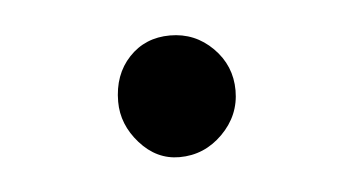

<svg xmlns="http://www.w3.org/2000/svg" viewBox="-26 -136 330 184"><g transform="rotate(-5 139.0 -43.5)"><path d="M87 -43Q87 -69 102.5 -85.5Q118 -102 142 -102Q166 -102 183 -85Q200 -68 200 -44Q200 -20 182.5 -2.5Q165 15 141 15Q119 15 103 -3Q87 -21 87 -43Z"/></g></svg>

Font: MathJax_Fraktur
Style: Regular
Weight: 400
Version: Version 1.1